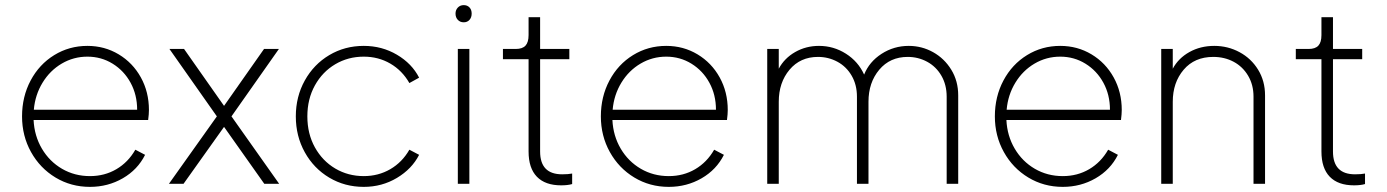

<svg xmlns="http://www.w3.org/2000/svg" viewBox="-20 -717 5411 749"><path d="M66 -263Q66 -340 99.5 -403Q133 -466 191.5 -502Q250 -538 321 -538Q388 -538 443 -505Q498 -472 529.5 -415Q561 -358 561 -288Q561 -272 558 -249H111Q114 -187 143.5 -137Q173 -87 222 -58.5Q271 -30 331 -30Q388 -30 434 -57Q480 -84 508 -133L546 -113Q517 -55 459 -21.5Q401 12 331 12Q257 12 196.5 -24.5Q136 -61 101 -124Q66 -187 66 -263ZM515 -289Q515 -347 489.5 -394Q464 -441 419.5 -468.5Q375 -496 321 -496Q267 -496 221 -469Q175 -442 146 -394.5Q117 -347 112 -289Z M826 -263 641 -526H698L854 -304L1010 -526H1068L883 -263L1069 0H1011L854 -222L696 0H639Z M1134 -263Q1134 -340 1169 -403Q1204 -466 1264.5 -502Q1325 -538 1399 -538Q1470 -538 1528.5 -503.5Q1587 -469 1615 -414L1577 -393Q1549 -442 1502.5 -469Q1456 -496 1399 -496Q1338 -496 1288 -466.5Q1238 -437 1208.5 -384Q1179 -331 1179 -263Q1179 -195 1208.5 -142Q1238 -89 1288 -59.5Q1338 -30 1399 -30Q1456 -30 1502.5 -57Q1549 -84 1577 -133L1615 -113Q1587 -58 1528.5 -23Q1470 12 1399 12Q1325 12 1264.5 -24Q1204 -60 1169 -123Q1134 -186 1134 -263Z M1766 -526H1811V0H1766ZM1789 -697Q1803 -697 1811.5 -688Q1820 -679 1820 -664Q1820 -649 1811.5 -639.5Q1803 -630 1789 -630Q1775 -630 1766 -639.5Q1757 -649 1757 -664Q1757 -678 1766 -687.5Q1775 -697 1789 -697Z M2042 -126V-486H1942V-526H1992Q2018 -526 2030 -539Q2042 -552 2042 -580V-650H2087V-526H2201V-486H2087V-126Q2087 -37 2173 -37Q2197 -37 2212 -40V1Q2195 6 2169 6Q2107 6 2074.5 -27.5Q2042 -61 2042 -126Z M2324 -263Q2324 -340 2357.5 -403Q2391 -466 2449.5 -502Q2508 -538 2579 -538Q2646 -538 2701 -505Q2756 -472 2787.5 -415Q2819 -358 2819 -288Q2819 -272 2816 -249H2369Q2372 -187 2401.5 -137Q2431 -87 2480 -58.5Q2529 -30 2589 -30Q2646 -30 2692 -57Q2738 -84 2766 -133L2804 -113Q2775 -55 2717 -21.5Q2659 12 2589 12Q2515 12 2454.5 -24.5Q2394 -61 2359 -124Q2324 -187 2324 -263ZM2773 -289Q2773 -347 2747.5 -394Q2722 -441 2677.5 -468.5Q2633 -496 2579 -496Q2525 -496 2479 -469Q2433 -442 2404 -394.5Q2375 -347 2370 -289Z M2973 -526H3018V-449Q3040 -490 3082 -514Q3124 -538 3175 -538Q3232 -538 3280 -507.5Q3328 -477 3351 -426Q3371 -476 3419 -507Q3467 -538 3525 -538Q3576 -538 3620 -513.5Q3664 -489 3691 -445Q3718 -401 3718 -345V0H3673V-340Q3673 -386 3652.5 -421.5Q3632 -457 3597 -476Q3562 -495 3521 -495Q3452 -495 3410 -445Q3368 -395 3368 -320V0H3323V-340Q3323 -386 3302.5 -421.5Q3282 -457 3247 -476Q3212 -495 3171 -495Q3102 -495 3060 -445Q3018 -395 3018 -320V0H2973Z M3861 -263Q3861 -340 3894.5 -403Q3928 -466 3986.5 -502Q4045 -538 4116 -538Q4183 -538 4238 -505Q4293 -472 4324.5 -415Q4356 -358 4356 -288Q4356 -272 4353 -249H3906Q3909 -187 3938.5 -137Q3968 -87 4017 -58.5Q4066 -30 4126 -30Q4183 -30 4229 -57Q4275 -84 4303 -133L4341 -113Q4312 -55 4254 -21.5Q4196 12 4126 12Q4052 12 3991.5 -24.5Q3931 -61 3896 -124Q3861 -187 3861 -263ZM4310 -289Q4310 -347 4284.5 -394Q4259 -441 4214.5 -468.5Q4170 -496 4116 -496Q4062 -496 4016 -469Q3970 -442 3941 -394.5Q3912 -347 3907 -289Z M4510 -526H4555V-449Q4577 -490 4620 -514Q4663 -538 4717 -538Q4770 -538 4815.5 -513.5Q4861 -489 4888 -445Q4915 -401 4915 -345V0H4870V-340Q4870 -386 4849 -421.5Q4828 -457 4792.5 -476Q4757 -495 4713 -495Q4640 -495 4597.5 -445Q4555 -395 4555 -320V0H4510Z M5135 -126V-486H5035V-526H5085Q5111 -526 5123 -539Q5135 -552 5135 -580V-650H5180V-526H5294V-486H5180V-126Q5180 -37 5266 -37Q5290 -37 5305 -40V1Q5288 6 5262 6Q5200 6 5167.5 -27.5Q5135 -61 5135 -126Z"/></svg>

Font: Eudoxus Sans ExtraLight
Style: Regular
Weight: 200
Designer: Stijn de Vries
Foundry: tokotype
Version: Version 2.005